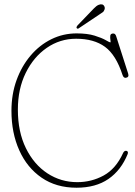

<svg xmlns="http://www.w3.org/2000/svg" viewBox="-20 -865 630 897"><path d="M576.5 -145.5Q546 -70 486.8 -29Q427.5 12 337.5 12Q242.5 12 174.5 -34.8Q106.5 -81.5 70 -162.8Q33.5 -244 33.5 -347.5Q33.5 -424.5 57.2 -490.2Q81 -556 122.8 -605.2Q164.5 -654.5 219.8 -681.8Q275 -709 338 -709Q388.5 -709 422 -698.5Q455.5 -688 473.8 -677.5Q492 -667 495 -667Q498 -667 496 -677.5Q494 -688 495.2 -698.2Q496.5 -708.5 509.5 -708.5Q519 -708.5 523 -695L578.5 -522Q584.5 -504 568 -501.5Q557.5 -500 552.5 -514.5Q522 -608.5 470.5 -646.2Q419 -684 335.5 -684Q260 -684 198.2 -641.2Q136.5 -598.5 100 -524Q63.5 -449.5 63.5 -353Q63.5 -249 101 -172.8Q138.5 -96.5 201.5 -55.2Q264.5 -14 341 -14Q407.5 -14 464.5 -45.2Q521.5 -76.5 555 -150Q560 -160.5 568.5 -160.5Q574 -160.5 576.5 -156.5Q579 -152.5 576.5 -145.5ZM418.5 -825.5Q430.5 -838 440 -842Q449.5 -846 456.5 -844.5Q463.5 -843 467.2 -835.8Q471 -828.5 468.5 -821Q465.5 -811.5 459 -807.2Q452.5 -803 443 -796.5L347.5 -732.5Q342.5 -729 338.5 -733.5Q336.5 -736 338 -739.5Q339.5 -743 341.5 -745.5Z"/></svg>

Font: Fraunces 144pt S100 Thin
Style: Regular
Weight: 100
Version: Version 1.000; ttfautohint (v1.8.3)